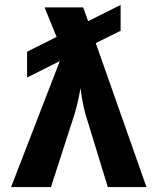

<svg xmlns="http://www.w3.org/2000/svg" viewBox="-20 -760 640 780"><path d="M470 -635V-740L338 -674L318 -730H161L210 -610L90 -550V-445L223 -512L25 0H187L283 -297C293 -329 303 -376 307 -403C310 -376 318 -328 327 -297L418 0H575L369 -585Z"/></svg>

Font: Tekne LDO ExtraBold
Style: Regular
Weight: 800
Monospace: yes
Designer: Alessio Laiso, Mario Rullo, Paolo Rosset
Foundry: Alessio Laiso
Version: Version 1.000;hotconv 1.0.109;makeotfexe 2.5.65596